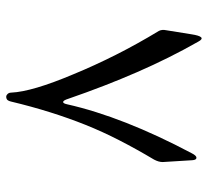

<svg xmlns="http://www.w3.org/2000/svg" viewBox="-46 -538 676 625"><g transform="rotate(90 292.5 -226.0)"><path d="M311 77Q308 89 302 91Q294 94 289 90Q282 85 282 76Q279 8 222 -127Q194 -195 159 -264.5Q124 -334 81 -405Q76 -415 79 -429L92 -510Q100 -563 116 -533Q169 -440 215 -334.5Q261 -229 302 -110Q307 -94 312 -93Q317 -92 320 -106Q361 -288 479 -511Q487 -527 494 -527Q501 -527 502 -514L508 -417Q508 -404 500 -389Q466 -332 437.5 -276.5Q409 -221 387 -166Q365 -111 346 -50.5Q327 10 311 77Z"/></g></svg>

Font: Amiri
Style: Regular
Weight: 400
Designer: Khaled Hosny
Version: Version 0.114